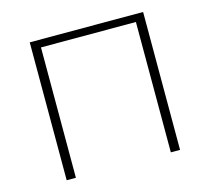

<svg xmlns="http://www.w3.org/2000/svg" viewBox="-96 -772 968 885"><g transform="rotate(-15 387.5 -329.0)"><path d="M658 -658V0H614V-622H161V0H117V-658Z"/></g></svg>

Font: EauTestInfant Light
Style: Regular
Weight: 300
Designer: Christian Thalmann (Catharsis Fonts)
Version: Version 0.001;PS 000.001;hotconv 1.0.88;makeotf.lib2.5.64775